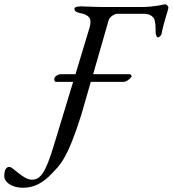

<svg xmlns="http://www.w3.org/2000/svg" viewBox="-204 -683 812 903"><path d="M-95 200C-40 200 2 173 39 134C77 94 112 68 178 -142L223 -298H375C390 -298 402 -307 413 -320C414 -321 415 -322 415 -323C415 -329 411 -334 405 -334H234L307 -588C312 -605 336 -618 346 -618H475C498 -618 514 -607 520 -596C528 -582 528 -550 528 -530C528 -523 532 -507 539 -507C545 -507 555 -518 556 -524C565 -577 588 -636 588 -648C588 -653 579 -663 574 -663C569 -663 523 -650 461 -650H286C244 -650 192 -653 177 -653C161 -653 146 -650 146 -642C146 -633 151 -626 171 -622C215 -613 231 -597 216 -549L151 -334H82C70 -334 55 -325 52 -316C50 -310 51 -298 60 -298H140L48 5C9 133 -15 162 -54 162C-76 162 -96 147 -112 135C-133 120 -149 102 -160 102C-177 102 -184 119 -184 147C-184 169 -155 200 -95 200Z"/></svg>

Font: EB Garamond
Style: Italic
Weight: 400
Italic angle: -17.2°
Designer: Georg Duffner and Octavio Pardo
Foundry: Georg Duffner
Version: Version 1.000;PS 001.000;hotconv 1.0.88;makeotf.lib2.5.64775